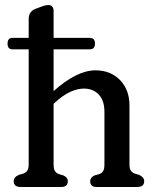

<svg xmlns="http://www.w3.org/2000/svg" viewBox="-20 -743 616 763"><path d="M10 -569.5Q10 -592.5 30 -592.5H94V-667Q94 -683 101.2 -693Q108.5 -703 120 -707.5L141.5 -715.5Q160 -723 173 -723Q182.5 -723 187.8 -716.5Q193 -710 193 -700V-592.5H336.5Q357.5 -592.5 357.5 -570Q357.5 -547 336.5 -547H193V-381Q285.5 -463.5 359.5 -463.5Q419 -463.5 456.8 -425Q494.5 -386.5 494.5 -323.5V-89.5Q494.5 -72.5 500.2 -64.5Q506 -56.5 516 -53L533 -48Q553 -38.5 553 -23Q553 0 525.5 0H363.5Q338.5 0 338.5 -23Q338.5 -38 356 -46L374 -51Q384.5 -54.5 389.8 -63Q395 -71.5 395 -89.5V-298.5Q395 -343.5 372.5 -367.2Q350 -391 313 -391Q288.5 -391 259.5 -378Q230.5 -365 199 -336L193 -330.5V-89.5Q193 -71.5 198.5 -63Q204 -54.5 214.5 -51L231.5 -46Q249.5 -38 249.5 -23Q249.5 0 224 0H62Q34.5 0 34.5 -23Q34.5 -39.5 55 -48L72 -53Q82 -56.5 88 -64.5Q94 -72.5 94 -89.5V-547H29.5Q10 -547 10 -569.5Z"/></svg>

Font: Fraunces 72pt S100
Style: Regular
Weight: 400
Version: Version 1.000; ttfautohint (v1.8.3)